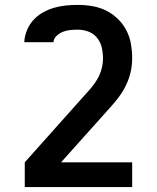

<svg xmlns="http://www.w3.org/2000/svg" viewBox="-20 -548 640 783"><path d="M519 215H81V114L321 -155Q336 -171 350.5 -188Q365 -205 376.5 -224.5Q388 -244 394 -266Q400 -288 400 -310Q400 -332 395 -354Q390 -376 376 -393.5Q362 -411 341 -419Q320 -427 298 -427Q282 -427 266.5 -425.5Q251 -424 237 -418.5Q223 -413 211 -402Q199 -391 198 -376H79Q80 -400 89.5 -423.5Q99 -447 115.5 -465.5Q132 -484 154 -496.5Q176 -509 199.5 -516Q223 -523 248 -525.5Q273 -528 298 -528Q327 -528 356.5 -523Q386 -518 412.5 -505Q439 -492 460.5 -471Q482 -450 495.5 -424Q509 -398 514 -368.5Q519 -339 519 -310Q519 -278 511 -247Q503 -216 487.5 -188Q472 -160 451.5 -135.5Q431 -111 409 -87L229 114H519Z"/></svg>

Font: Iosevka Extended
Style: Bold
Weight: 700
Width: 7
Monospace: yes
Designer: Belleve Invis
Foundry: Belleve Invis
Version: Version 32.5.0; ttfautohint (v1.8.4)